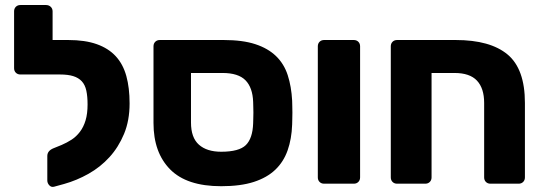

<svg xmlns="http://www.w3.org/2000/svg" viewBox="-20 -730 2161 763"><path d="M195 12Q184 15 176 6.5Q168 -2 168 -13V-110Q168 -131 193 -141L225 -154Q246 -163 264.5 -175Q283 -187 297.5 -206Q312 -225 320 -251.5Q328 -278 328 -315Q328 -347 323 -370Q318 -393 305 -407Q292 -421 271 -427.5Q250 -434 218 -434H195H193H61Q50 -434 43 -441Q36 -448 36 -459V-685Q36 -696 43 -703Q50 -710 61 -710H163Q174 -710 181.5 -703Q189 -696 189 -685V-571H251Q318 -571 364.5 -554.5Q411 -538 440 -506.5Q469 -475 482 -428Q495 -381 495 -319Q495 -251 473 -198Q451 -145 415 -105.5Q379 -66 332 -39.5Q285 -13 235 1Z M859 10Q722 10 656 -57Q590 -124 590 -241V-546Q590 -557 597 -564Q604 -571 615 -571H869Q944 -571 994.5 -554.5Q1045 -538 1077 -507Q1109 -476 1123.5 -431Q1138 -386 1141 -330Q1141 -323 1141.5 -310Q1142 -297 1142 -282.5Q1142 -268 1141.5 -255.5Q1141 -243 1141 -235Q1139 -178 1123 -132.5Q1107 -87 1074 -55.5Q1041 -24 988.5 -7Q936 10 859 10ZM859 -127Q930 -127 957 -153.5Q984 -180 986 -240Q986 -248 986.5 -259Q987 -270 987 -282.5Q987 -295 986.5 -306.5Q986 -318 986 -325Q984 -382 955.5 -411Q927 -440 864 -440H739V-243Q739 -183 770.5 -155Q802 -127 859 -127Z M1268 0Q1257 0 1250 -7Q1243 -14 1243 -25V-546Q1243 -557 1250 -564Q1257 -571 1268 -571H1386Q1397 -571 1404 -564Q1411 -557 1411 -546V-25Q1411 -14 1404 -7Q1397 0 1386 0Z M1558 0Q1547 0 1540 -7Q1533 -14 1533 -25V-546Q1533 -557 1540 -564Q1547 -571 1558 -571H1791Q1928 -571 1997 -513.5Q2066 -456 2066 -321V-25Q2066 -14 2059 -7Q2052 0 2041 0H1929Q1918 0 1911 -7Q1904 -14 1904 -25V-321Q1904 -379 1875.5 -409.5Q1847 -440 1786 -440H1695V-25Q1695 -14 1688 -7Q1681 0 1670 0Z"/></svg>

Font: Fz Rubik
Style: Bold
Weight: 700
Designer: Hubert and Fischer
Foundry: Hubert and Fischer
Version: Vit hóa bi FontZin.com